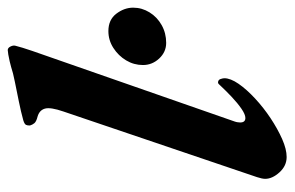

<svg xmlns="http://www.w3.org/2000/svg" viewBox="-152 -594 761 496"><g transform="rotate(-90 228.0 -346.5)"><path d="M364.7 -297.2Q341.2 -297.2 324.3 -315.3Q307.5 -333.4 307.5 -357.2Q307.5 -380.6 319.5 -400.6Q331.5 -420.7 351.6 -433.6Q371.6 -446.5 395.2 -446.5Q424.5 -446.5 440.1 -426Q455.7 -405.4 455.7 -382.5Q455.7 -359.9 443.6 -340.3Q431.5 -320.6 410.7 -308.9Q389.9 -297.2 364.7 -297.2ZM69.9 14Q47.1 14 30.3 -4.5Q13.5 -23 13.5 -41.5Q13.5 -49.1 17.9 -62.5L187.4 -562.5Q199 -596.2 194.9 -610.4Q190.9 -624.6 174.5 -629.4Q161.3 -632.7 157.2 -637.8Q153 -643 151.3 -649.2Q151.1 -655.3 152.9 -659.2Q154.7 -663.2 164.6 -666.3Q187.5 -672.6 213.9 -677.9Q240.2 -683.2 264.2 -688.1Q288.3 -692.9 302.6 -697.8Q308.5 -699.6 317.4 -701.6Q326.4 -703.6 334.7 -705.1Q343 -706.5 346.1 -706.5Q351.9 -706.5 355.4 -699.3Q358.9 -692.2 357.3 -686.6Q355.7 -679.8 352 -667.8Q348.4 -655.8 343.9 -643L161.6 -120.3Q160.2 -116.4 159.7 -112.6Q159.1 -108.8 159.1 -106.1Q159.1 -92.6 170.7 -92.6Q179.8 -92.6 194.5 -102.7Q209.3 -112.9 225.2 -127.9Q241.1 -143 253.9 -156.7Q255.8 -158.9 258.1 -161.1Q260.3 -163.3 261.9 -163.3Q269.2 -163.3 271.3 -156.9Q273.4 -150.5 273.4 -147Q273.4 -131.1 259.1 -110.3Q244.8 -89.6 221.2 -67.7Q197.5 -45.7 170.1 -27.5Q142.6 -9.3 116.3 2.4Q90 14 69.9 14Z"/></g></svg>

Font: EB Garamond
Style: Italic
Weight: 400
Italic angle: -17.2°
Designer: Georg Duffner and Octavio Pardo
Foundry: Georg Duffner
Version: Version 1.001